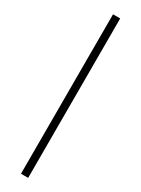

<svg xmlns="http://www.w3.org/2000/svg" viewBox="-261 -772 767 1043"><g transform="rotate(30 122.5 -250.0)"><path d="M100 250V-750H145V250Z"/></g></svg>

Font: Brygada 1918
Style: Bold
Weight: 700
Designer: Mateusz Machalski | Borys Kosmynka | Przemek Hoffer
Foundry: NIEPODLEGLA 2018
Version: Version 3.006